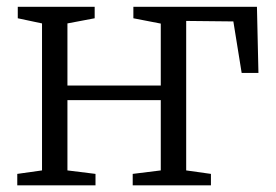

<svg xmlns="http://www.w3.org/2000/svg" viewBox="-20 -558 830 578"><path d="M32 0V-34.5L106.5 -45V-487.5L33.5 -503V-537.5H265V-503L183 -487.5V-300.5H464V-487L381.5 -503V-537.5H753.5L758 -338.5H707.5L682.5 -493.5L540.5 -495V-45L615 -34.5V0H379.5V-34.5L464 -45V-256.5H183V-45L267.5 -34.5V0Z"/></svg>

Font: Merriweather 60pt Light
Style: Regular
Weight: 300
Version: Version 2.100